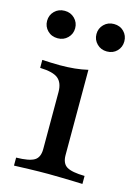

<svg xmlns="http://www.w3.org/2000/svg" viewBox="-99 -674 519 730"><g transform="rotate(15 160.5 -309.5)"><path d="M29.8 0V-31.5Q80.6 -32.3 100.8 -44.4Q121 -56.5 121 -89.5V-313.7Q121 -350 101.2 -366.5Q81.5 -383.1 29.8 -384.7V-416.1Q45.2 -415.3 62.9 -414.5Q80.6 -413.7 99.2 -413.7Q129.8 -413.7 157.7 -416.5Q185.5 -419.4 208.9 -425V-89.5Q208.9 -56.5 229 -44.4Q249.2 -32.3 299.2 -31.5V0Q287.1 -0.8 264.9 -1.2Q242.7 -1.6 216.5 -2.4Q190.3 -3.2 164.5 -3.2Q126.6 -3.2 87.9 -2Q49.2 -0.8 29.8 0ZM258.1 -510.5Q234.7 -510.5 219 -526.2Q203.2 -541.9 203.2 -564.5Q203.2 -587.1 219 -602.8Q234.7 -618.5 258.1 -618.5Q282.3 -618.5 297.6 -602.8Q312.9 -587.1 312.9 -564.5Q312.9 -541.9 297.6 -526.2Q282.3 -510.5 258.1 -510.5ZM64.5 -510.5Q40.3 -510.5 24.6 -526.2Q8.9 -541.9 8.9 -564.5Q8.9 -587.1 24.6 -602.8Q40.3 -618.5 64.5 -618.5Q87.9 -618.5 103.6 -602.8Q119.4 -587.1 119.4 -564.5Q119.4 -541.9 103.6 -526.2Q87.9 -510.5 64.5 -510.5Z"/></g></svg>

Font: Playfair 12pt Medium
Style: Regular
Weight: 500
Designer: Claus Eggers Sørensen
Foundry: Claus Eggers Sørensen
Version: Version 2.000;gftools[0.9.28]